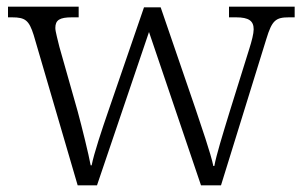

<svg xmlns="http://www.w3.org/2000/svg" viewBox="-20 -556 906 576"><path d="M81 -451 213 0H271L427 -460L583 0H643L779 -439C796 -495 807 -504 847 -504H864V-536H667V-504H688C727 -504 741 -493 741 -468C741 -455 735 -432 728 -410L669 -221C647 -149 629 -91 623 -58H620C613 -94 582 -183 566 -231L462 -534H412L304 -220C287 -171 261 -93 255 -60H252C246 -93 226 -174 213 -222L158 -416C154 -434 146 -461 146 -472C146 -496 159 -504 196 -504H216V-536H4V-504H16C56 -504 67 -495 81 -451Z"/></svg>

Font: Noto Serif Lao Light
Style: Regular
Weight: 300
Designer: Monotype Design Team
Foundry: Monotype Imaging Inc.
Version: Version 2.003